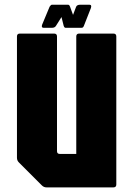

<svg xmlns="http://www.w3.org/2000/svg" viewBox="-20 -812 577 832"><path d="M181.5 0Q170 0 161.5 -8.5L61.5 -108.5Q53.5 -116.5 53.5 -128.5V-654Q53.5 -666.5 66 -666.5H214.5Q227 -666.5 227 -654V-157Q227 -145 239 -145H310.5V-654Q310.5 -666.5 323 -666.5H471.5Q484 -666.5 484 -654V-12.5Q484 0 471.5 0ZM169 -691.5Q158 -691.5 162.5 -705L195 -783Q200.5 -791.5 205 -791.5H275Q280.5 -791.5 283.5 -783L296.5 -747.5L310 -783Q314 -791.5 327.5 -791.5H367.5Q378.5 -791.5 374 -777.5L343.5 -700Q340.5 -691.5 333.5 -691.5H264Q259 -691.5 256 -700L246.5 -738L222.5 -700Q217.5 -691.5 205 -691.5Z"/></svg>

Font: Jaro 24pt
Style: Regular
Weight: 400
Designer: Agyei Archer, Celine Hurka, Mirko Velimirović
Version: Version 1.000